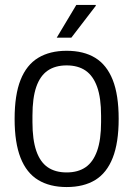

<svg xmlns="http://www.w3.org/2000/svg" viewBox="-20 -743 538 775"><path d="M249 12Q181 12 134 -16.5Q87 -45 63 -106Q39 -167 39 -263Q39 -360 63 -420.5Q87 -481 134 -509.5Q181 -538 249 -538Q318 -538 364.5 -509.5Q411 -481 435 -420.5Q459 -360 459 -263Q459 -167 435 -106Q411 -45 364.5 -16.5Q318 12 249 12ZM249 -47Q295 -47 325.5 -68Q356 -89 372 -134Q388 -179 388 -250V-276Q388 -348 372 -392.5Q356 -437 325.5 -458Q295 -479 249 -479Q203 -479 172.5 -458Q142 -437 126.5 -392.5Q111 -348 111 -276V-250Q111 -179 126.5 -134Q142 -89 172.5 -68Q203 -47 249 -47ZM209 -591 288 -723H366L367 -720L268 -591Z"/></svg>

Font: Archivo SemiCondensed Light
Style: Regular
Weight: 300
Width: 4
Designer: Hector Gatti
Foundry: Omnibus-Type
Version: Version 2.001